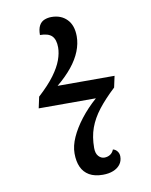

<svg xmlns="http://www.w3.org/2000/svg" viewBox="-83 -782 673 853"><g transform="rotate(-10 254.0 -355.0)"><path d="M312 10Q275 10 251 -4Q227 -18 215.5 -43.5Q204 -69 204 -105Q204 -139 221 -177Q238 -215 268.5 -254.5Q299 -294 340 -330H82L93 -381Q140 -424 166 -459.5Q192 -495 203 -525.5Q214 -556 214 -582Q214 -617 198 -633.5Q182 -650 144 -650Q144 -677 152.5 -692.5Q161 -708 176 -714Q191 -720 208 -720Q251 -720 277.5 -693Q304 -666 304 -616Q304 -583 290.5 -549Q277 -515 250 -481.5Q223 -448 182 -414H439L428 -363Q382 -320 352.5 -282Q323 -244 308.5 -204Q294 -164 294 -114Q294 -89 305.5 -76.5Q317 -64 332 -64Q346 -64 357.5 -71Q369 -78 375 -93Q387 -90 394.5 -80Q402 -70 402 -57Q402 -36 390.5 -21Q379 -6 359 2Q339 10 312 10Z"/></g></svg>

Font: Noto Serif
Style: Italic
Weight: 400
Italic angle: -12°
Designer: Monotype Design Team
Foundry: Monotype Imaging Inc.
Version: Version 2.013